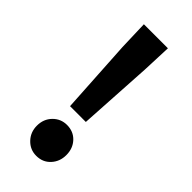

<svg xmlns="http://www.w3.org/2000/svg" viewBox="-221 -716 774 774"><g transform="rotate(45 166.0 -329.0)"><path d="M121 -226 102 -544 98 -670H235L230 -544L211 -226ZM166 12Q131 12 106.5 -13.5Q82 -39 82 -76Q82 -114 106.5 -139Q131 -164 166 -164Q203 -164 226.5 -139Q250 -114 250 -76Q250 -39 226.5 -13.5Q203 12 166 12Z"/></g></svg>

Font: Assistant ExtraLight
Style: Bold
Weight: 700
Version: Version 3.000